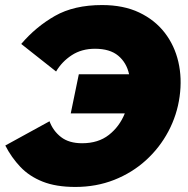

<svg xmlns="http://www.w3.org/2000/svg" viewBox="-20 -734 743 760"><path d="M278 6Q202 6 149 -15Q96 -36 60.5 -73.5Q25 -111 1 -158L176 -254Q190 -216 221.5 -191.5Q253 -167 305 -167Q369 -167 411 -200Q453 -233 474 -285H260L292 -440H491Q481 -486 448 -513.5Q415 -541 356 -541Q303 -541 264 -515.5Q225 -490 202 -451L64 -560Q122 -628 197.5 -671Q273 -714 384 -714Q469 -714 531 -684.5Q593 -655 632 -604.5Q671 -554 686 -489Q701 -424 691 -352Q681 -279 646.5 -214Q612 -149 557.5 -99.5Q503 -50 432 -22Q361 6 278 6Z"/></svg>

Font: Raleway Black
Style: Italic
Weight: 900
Italic angle: -12°
Designer: Matt McInerney, Pablo Impallari, Rodrigo Fuenzalida
Foundry: Matt McInerney, Pablo Impallari, Rodrigo Fuenzalida
Version: Version 4.101;RELEASE